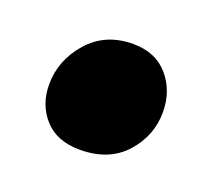

<svg xmlns="http://www.w3.org/2000/svg" viewBox="-51 -413 330 305"><g transform="rotate(20 114.5 -260.5)"><path d="M107 -167Q68 -167 47 -190.5Q26 -214 26 -248Q26 -289 54.5 -321.5Q83 -354 130 -354Q168 -354 189.5 -329Q211 -304 211 -268Q211 -228 183.5 -197.5Q156 -167 107 -167Z"/></g></svg>

Font: Overlock Black
Style: Italic
Weight: 900
Designer: Dario Muhafara
Foundry: Dario Manuel Muhafara
Version: Version 1.002